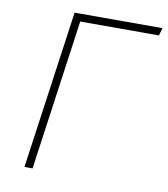

<svg xmlns="http://www.w3.org/2000/svg" viewBox="-78 -748 713 815"><g transform="rotate(10 278.5 -341.0)"><path d="M557 -682 547 -649H208L117 0H82L178 -682Z"/></g></svg>

Font: Fira Sans UltraLight
Style: Italic
Weight: 200
Italic angle: -8°
Designer: Carrois Corporate & Edenspiekermann AG
Foundry: Carrois Corporate GbR & Edenspiekermann AG
Version: Version 4.203;PS 004.203;hotconv 1.0.88;makeotf.lib2.5.64775